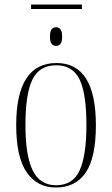

<svg xmlns="http://www.w3.org/2000/svg" viewBox="-20 -823 497 853"><path d="M118 -783V-803H344V-783ZM229 -619Q217 -619 209.5 -628Q202 -637 202 -660Q202 -684 209.5 -693Q217 -702 229 -702Q241 -702 248.5 -693Q256 -684 256 -660Q256 -637 248.5 -628Q241 -619 229 -619ZM228 10Q145 10 98.5 -57.5Q52 -125 52 -267Q52 -543 231 -543Q406 -543 406 -267Q406 -123 361 -56.5Q316 10 228 10ZM229 0Q304 0 334 -66.5Q364 -133 364 -267Q364 -407 333.5 -470Q303 -533 230 -533Q155 -533 124 -469.5Q93 -406 93 -267Q93 -131 125.5 -65.5Q158 0 229 0Z"/></svg>

Font: Noto Serif Display Condensed ExtraLight
Style: Regular
Weight: 200
Width: 3
Designer: Monotype Design Team
Foundry: Monotype Imaging Inc.
Version: Version 2.009